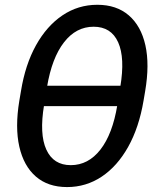

<svg xmlns="http://www.w3.org/2000/svg" viewBox="-20 -759 645 791"><path d="M256.3 11.7Q177.7 11.7 127.7 -31.7Q77.6 -75.2 59.6 -154.8Q41.5 -234.4 59.6 -343.8L66.4 -383.8Q84 -492.7 128.2 -572.3Q172.4 -651.9 237.1 -695.6Q301.8 -739.3 380.9 -739.3Q460 -739.3 510.5 -695.8Q561 -652.3 578.9 -572.8Q596.7 -493.2 578.1 -383.8L571.3 -343.8Q552.7 -233.9 508.1 -154.1Q463.4 -74.2 398.9 -31.2Q334.5 11.7 256.3 11.7ZM271.5 -78.6Q343.8 -78.6 393.8 -142.8Q443.8 -207 463.4 -326.2L475.6 -401.4Q495.6 -520.5 466.8 -584.7Q438 -648.9 365.7 -648.9Q293.5 -648.9 243.7 -584.7Q193.8 -520.5 173.8 -401.4L161.6 -326.2Q141.6 -206.5 170.9 -142.6Q200.2 -78.6 271.5 -78.6ZM136.2 -321.8 149.9 -405.8H502.4L488.8 -321.8Z"/></svg>

Font: Inter 24pt Medium
Style: Italic
Weight: 500
Italic angle: -9.3988°
Designer: Rasmus Andersson
Foundry: rsms
Version: Version 4.001;git-66647c0bb